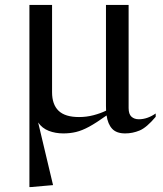

<svg xmlns="http://www.w3.org/2000/svg" viewBox="-20 -532 664 780"><path d="M502.5 -93Q502.5 -68.5 514 -58Q525.5 -47.5 544 -47.5Q578.5 -47.5 612.5 -71V-57.5Q575.5 -13.5 547 -1.8Q518.5 10 488.5 10Q453 10 435.5 -9Q418 -28 413 -63Q371 -33 342 -17.2Q313 -1.5 288.8 4.2Q264.5 10 237.5 10Q205 10 178 -0.5Q151 -11 135 -34.5L195.5 220L104.5 228H99.5V-512H191.5V-157.5Q191.5 -107.5 218 -82Q244.5 -56.5 301 -56.5Q331.5 -56.5 360 -64Q388.5 -71.5 411 -82.5Q410.5 -91.5 410.5 -101.5V-512H502.5Z"/></svg>

Font: Newsreader Display
Style: Regular
Weight: 400
Designer: Hugues Gentile
Foundry: Production Type
Version: Version 1.001